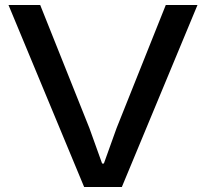

<svg xmlns="http://www.w3.org/2000/svg" viewBox="-20 -749 825 769"><path d="M317 0 14 -729H141L338 -236L389 -94H396L447 -236L644 -729H771L468 0Z"/></svg>

Font: Mona Sans SemiExpanded Medium
Style: Regular
Weight: 500
Width: 6
Designer: Deni Anggara
Foundry: GitHub
Version: Version 2.000